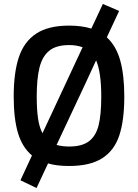

<svg xmlns="http://www.w3.org/2000/svg" viewBox="-20 -825 696 967"><path d="M606 -339Q606 -218 580.5 -142Q555 -66 494 -27.5Q433 11 328 11Q265 11 222 -2L164 122L83 83L141 -42Q92 -83 70.5 -155.5Q49 -228 49 -339Q49 -459 75 -537Q101 -615 162 -655.5Q223 -696 328 -696Q392 -696 440 -681L498 -805L580 -770L518 -637Q565 -594 585.5 -520.5Q606 -447 606 -339ZM194 -154 263 -302 396 -587Q366 -598 328 -598Q263 -598 228 -569.5Q193 -541 179 -485Q165 -429 165 -339Q165 -274 171.5 -229Q178 -184 194 -154ZM490 -339Q490 -461 464 -521L410 -404L265 -95Q294 -87 328 -87Q393 -87 428 -113.5Q463 -140 476.5 -193.5Q490 -247 490 -339Z"/></svg>

Font: Cairo SemiBold
Style: Regular
Weight: 600
Designer: Mohamed Gaber, Accademia di Belle Arti di Urbino and others
Foundry: Kief Type Foundry, Accademia di Belle Arti di Urbino and others
Version: Version 3.011